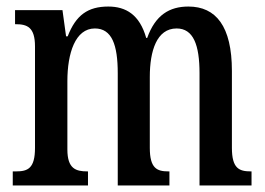

<svg xmlns="http://www.w3.org/2000/svg" viewBox="-20 -567 810 587"><path d="M19 0H249V-43H247C212 -43 186 -51 186 -110V-319C186 -404 210 -480 270 -480C322 -480 340 -430 340 -343V0H498V-43H495C460 -43 438 -52 438 -115V-332C438 -411 459 -480 520 -480C571 -480 590 -430 590 -343V0H749V-43H747C711 -43 689 -52 689 -115V-350C689 -487 640 -547 556 -547C498 -547 455 -521 430 -451H427C407 -522 365 -547 311 -547C249 -547 212 -521 187 -456H182L171 -536H26V-493H28C63 -493 87 -484 87 -425V-115C87 -52 65 -43 29 -43H19Z"/></svg>

Font: Noto Serif Sinhala ExtraCondensed Medium
Style: Regular
Weight: 500
Width: 2
Designer: Jelle Bosma - Monotype Design Team
Foundry: Monotype Imaging Inc.
Version: Version 2.007